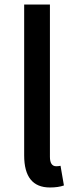

<svg xmlns="http://www.w3.org/2000/svg" viewBox="-20 -817 338 850"><path d="M87 -129V-797H201V-123Q201 -81 229 -81Q238 -81 248 -83L263 4Q238 13 201 13Q87 13 87 -129Z"/></svg>

Font: `nÑOSM
Style: Regular
Weight: 500
Designer: Ryoko NISHIZUKA ¬âXZm¬º[P (kana & ideographs); Paul D. Hunt (Latin, Greek & Cyrillic); Wenlong ZHANG _ e¬á¬ü¬ô (bopomof
Foundry: Adobe Systems Incorporated
Version: Version 1.00 June 24, 2014, initial release